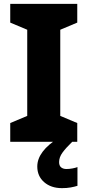

<svg xmlns="http://www.w3.org/2000/svg" viewBox="-20 -734 453 994"><path d="M380 0H33V-97L121 -134V-580L33 -617V-714H380V-617L292 -580V-134L380 -97ZM286 105Q286 124 296.5 132.5Q307 141 324 141Q339 141 355 138Q371 135 381 131V228Q365 233 345.5 236.5Q326 240 301 240Q244 240 208.5 209Q173 178 173 128Q173 49 285 -21L354 0Q321 32 303.5 56Q286 80 286 105Z"/></svg>

Font: Noto Sans Malayalam ExtraBold
Style: Regular
Weight: 800
Designer: Jelle Bosma - Monotype Design Team
Foundry: Monotype Imaging Inc.
Version: Version 2.104; ttfautohint (v1.8.4.7-5d5b)